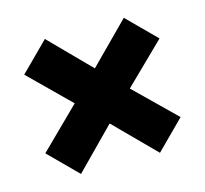

<svg xmlns="http://www.w3.org/2000/svg" viewBox="-72 -717 641 599"><g transform="rotate(-15 248.0 -418.0)"><path d="M29 -291 158 -418 29 -545 120 -636 247 -507 375 -636 466 -545 336 -418 466 -291 375 -200 247 -329 120 -200Z"/></g></svg>

Font: Noto Sans Telugu UI ExtraCondensed Black
Style: Regular
Weight: 900
Width: 2
Designer: Jelle Bosma - Monotype Design Team
Foundry: Monotype Imaging Inc.
Version: Version 2.006; ttfautohint (v1.8.4.7-5d5b)